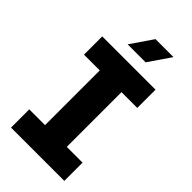

<svg xmlns="http://www.w3.org/2000/svg" viewBox="-271 -968 1042 1042"><g transform="rotate(45 249.5 -447.0)"><path d="M45 0V-140H166V-560H45V-700H454V-560H333V-140H454V0ZM173 -767 260 -894H398L311 -767Z"/></g></svg>

Font: MuseoModerno Thin
Style: Bold
Weight: 700
Version: Version 1.003